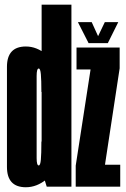

<svg xmlns="http://www.w3.org/2000/svg" viewBox="-20 -805 545 828"><path d="M181.5 0H288V-785H159.5V-71ZM91.5 2.5Q138.5 2.5 180 -31.5Q221.5 -65.5 221.5 -145L158.5 -195Q158.5 -141.5 156.2 -116.5Q154 -91.5 147 -91.5Q138 -91.5 138 -123.5Q138 -155.5 138 -301Q138 -445 138 -477.2Q138 -509.5 147 -509.5Q154 -509.5 156.2 -484.8Q158.5 -460 158.5 -408L221.5 -455.5Q221.5 -535 180 -569.8Q138.5 -604.5 91.5 -604.5Q10 -604.5 10 -516.8Q10 -429 10 -301Q10 -173 10 -85.2Q10 2.5 91.5 2.5ZM306.5 0H498.5V-94.5H433V-96.5L496 -510.5V-600H310V-505.5H370.5V-505L306.5 -90.5ZM362 -619H445L490 -709.5H432L403 -649L375.5 -709.5H316Z"/></svg>

Font: Anybody UltraCondensed
Style: Bold
Weight: 700
Width: 1
Version: Version 1.113;gftools[0.9.25]